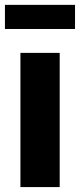

<svg xmlns="http://www.w3.org/2000/svg" viewBox="-24 -761 325 781"><path d="M59.1 0H218.8V-545.9H59.1ZM281.2 -741.2H-3.9V-643.1H281.2Z"/></svg>

Font: Raveo
Style: Bold
Weight: 700
Designer: Jakub Foglar, Rasmus Andersson (Inter)
Foundry: Jakubfoglar.com
Version: Version 1.100;Glyphs 3.2.3 (3260)